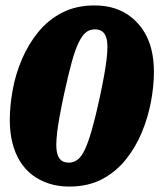

<svg xmlns="http://www.w3.org/2000/svg" viewBox="-20 -675 600 706"><path d="M235 11Q194 11 160 0Q126 -11 99 -31.5Q72 -52 53.5 -82Q35 -112 25.5 -150Q16 -188 16 -233Q16 -285 26.5 -343.5Q37 -402 60.5 -457Q84 -512 120.5 -557Q157 -602 208.5 -628.5Q260 -655 328 -655Q369 -655 402.5 -644Q436 -633 462.5 -612Q489 -591 508 -561.5Q527 -532 536.5 -494Q546 -456 546 -411Q546 -359 535 -300.5Q524 -242 501 -187Q478 -132 441.5 -87Q405 -42 354 -15.5Q303 11 235 11ZM234 -77Q251 -77 265.5 -88Q280 -99 292.5 -126Q305 -153 318 -198.5Q331 -244 346 -313Q356 -360 362.5 -395.5Q369 -431 372 -457.5Q375 -484 375 -502Q375 -525 370 -539Q365 -553 355 -560Q345 -567 328 -567Q310 -567 296 -556Q282 -545 269 -518Q256 -491 243.5 -445.5Q231 -400 216 -331Q206 -284 199.5 -248.5Q193 -213 190 -187Q187 -161 187 -142Q187 -120 192 -105.5Q197 -91 207 -84Q217 -77 234 -77Z"/></svg>

Font: Roboto Serif ExtraBold
Style: Italic
Weight: 800
Italic angle: -10°
Version: Version 1.007